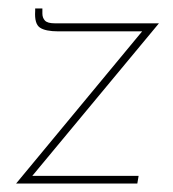

<svg xmlns="http://www.w3.org/2000/svg" viewBox="-20 -433 408 453"><path d="M118 -359Q87 -359 74 -368Q61 -377 63 -407V-413H80V-401Q80 -391 86 -384.5Q92 -378 109 -378H355L52 -13L44 -18H307L304 0H18L322 -367L327 -359Z"/></svg>

Font: Josefin Sans Thin Thin
Style: Italic
Weight: 250
Italic angle: -7°
Version: Version 2.000